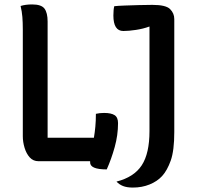

<svg xmlns="http://www.w3.org/2000/svg" viewBox="-20 -728 890 867"><path d="M154 0Q130 0 114.5 -17Q99 -34 91 -60.5Q83 -87 83 -113V-594Q83 -627 81 -651.5Q79 -676 73 -701Q95 -708 125 -708Q167 -708 181 -689Q195 -670 195 -631V-106H404Q408 -129 410.5 -155.5Q413 -182 413 -214Q421 -216 430.5 -217Q440 -218 450 -218Q482 -218 497.5 -208Q513 -198 513 -172Q513 -118 498 -64Q483 -10 462 37Q385 37 387 4Q387 2 387 0ZM506 92Q585 72 620 18.5Q655 -35 655 -136V-608H654Q627 -598 594 -593Q561 -588 537 -588Q492 -588 492 -658Q492 -671 493 -682Q494 -693 496 -700Q514 -702 543.5 -703Q573 -704 606.5 -705Q640 -706 668 -706Q729 -706 748 -687Q767 -668 767 -642V-132Q767 -48 751 -3Q735 42 712 67Q690 91 655.5 105Q621 119 580 119Q553 119 535.5 112Q518 105 506 92Z"/></svg>

Font: Recursive Sn Csl St Med
Style: Regular
Weight: 500
Version: Version 1.079;hotconv 1.0.112;makeotfexe 2.5.65598; ttfautoh